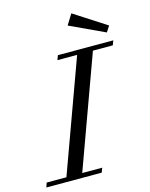

<svg xmlns="http://www.w3.org/2000/svg" viewBox="-174 -940 799 1020"><g transform="rotate(-15 225.0 -429.5)"><path d="M475.6 -712.4 283.7 -801.8 319.3 -859.4 496.6 -745.1ZM-48.3 0 -39.6 -24.9H68.8L292 -638.2H183.6L192.9 -663.1H497.6L488.3 -638.2H378.9L155.8 -24.9H265.6L256.3 0Z"/></g></svg>

Font: Elstob 14pt
Style: Italic
Weight: 400
Italic angle: -20°
Designer: Peter S. Baker
Version: Version 1.015